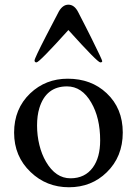

<svg xmlns="http://www.w3.org/2000/svg" viewBox="-20 -787 582 817"><path d="M147.5 -327.1Q137.7 -295.4 137.7 -252.9Q137.7 -210.4 147.5 -170.4Q157.2 -130.4 175.8 -98.6Q216.8 -28.3 279.8 -28.3Q341.3 -28.3 375 -74.2Q406.2 -116.7 406.2 -189.5Q406.2 -285.6 368.2 -350.6Q328.6 -419.4 265.1 -419.4Q175.8 -419.4 147.5 -327.1ZM40 -222.7Q40 -324.2 108.4 -389.6Q174.3 -452.1 268.1 -452.1Q368.2 -452.1 433.6 -390.6Q502.4 -326.2 502.4 -223.1Q502.4 -120.1 434.1 -53.7Q369.1 9.8 273.4 9.8Q177.7 9.8 110.4 -54.7Q40 -121.6 40 -222.7ZM406.7 -521.5Q395 -521.5 271 -659.2Q147 -521.5 135.3 -521.5Q127 -521.5 127 -529.8Q127 -538.6 176.5 -634.8Q226.1 -731 231 -739.3Q247.6 -767.1 271 -767.1Q296.4 -767.1 312.5 -735.8Q314.9 -730.5 323.7 -713.9Q332.5 -697.3 343.8 -674.8L367.7 -627.4Q415 -532.2 415 -526.9Q415 -521.5 406.7 -521.5Z"/></svg>

Font: RadleyRegular
Style: Regular
Weight: 400
Designer: vernon adams
Foundry: vernon adams
Version: Version 1.000;PS 001.001;hotconv 1.0.56